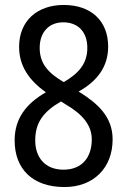

<svg xmlns="http://www.w3.org/2000/svg" viewBox="-20 -744 512 774"><path d="M237 -724C130 -724 57 -660 57 -555C57 -479 96 -421 165 -372C85 -326 39 -266 39 -178C39 -63 111 10 240 10C357 10 434 -67 434 -182C434 -272 376 -326 297 -375C372 -417 416 -475 416 -556C416 -661 346 -724 237 -724ZM235 -654C295 -654 332 -615 332 -551C332 -489 299 -449 237 -413C176 -449 140 -486 140 -551C140 -615 178 -654 235 -654ZM122 -178C122 -248 153 -293 226 -335L245 -323C314 -283 350 -238 350 -182C350 -110 311 -60 236 -60C161 -60 122 -110 122 -178Z"/></svg>

Font: Noto Sans Lao Looped Condensed
Style: Regular
Weight: 400
Width: 3
Designer: Mark Frömberg, Ben Mitchell
Foundry: The Fontpad Ltd
Version: Version 1.003